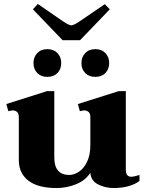

<svg xmlns="http://www.w3.org/2000/svg" viewBox="-20 -939 738 969"><path d="M296 -736 146 -892 171 -919 300 -830Q329 -811 340 -811Q351 -811 380 -830L509 -918L534 -892L384 -736ZM219 -691Q251 -691 270 -671Q289 -651 289 -621Q289 -590 270 -570.5Q251 -551 219 -551Q187 -551 168 -570.5Q149 -590 149 -621Q149 -651 168 -671Q187 -691 219 -691ZM461 -691Q493 -691 512 -671Q531 -651 531 -621Q531 -590 512 -570.5Q493 -551 461 -551Q429 -551 410 -570.5Q391 -590 391 -621Q391 -651 410 -671Q429 -691 461 -691ZM684 -56V-26Q661 -8 627 1Q593 10 555 10Q510 10 474.5 -8.5Q439 -27 436 -67Q412 -29 364.5 -9.5Q317 10 266 10Q171 10 123 -27.5Q75 -65 75 -130V-348Q75 -367 65.5 -374.5Q56 -382 43 -382Q39 -382 22 -378L12 -414L217 -479H254V-144Q254 -56 330 -56Q352 -56 376.5 -71Q401 -86 418.5 -120.5Q436 -155 436 -208V-348Q436 -367 426.5 -374.5Q417 -382 404 -382Q400 -382 383 -378L373 -414L579 -479H615V-83Q615 -47 642 -47Q657 -47 684 -56Z"/></svg>

Font: Taviraj Bold
Style: Regular
Weight: 700
Designer: Katatrad Team
Foundry: CadsonDemak
Version: Version 1.030